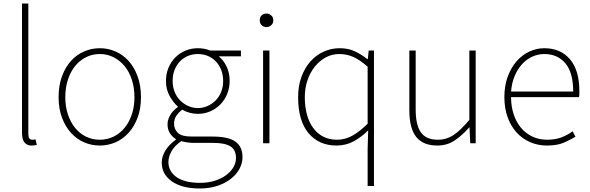

<svg xmlns="http://www.w3.org/2000/svg" viewBox="-20 -814 3354 1091"><path d="M159 13Q134 13 119.5 -4Q105 -21 105 -59V-794H141V-53Q141 -20 163 -20Q166 -20 169.5 -20Q173 -20 182 -22L189 9Q182 11 176 12Q170 13 159 13Z M547 13Q500 13 457.5 -5.5Q415 -24 383 -59.5Q351 -95 332 -146Q313 -197 313 -262Q313 -328 332 -380Q351 -432 383 -467.5Q415 -503 457.5 -521.5Q500 -540 547 -540Q594 -540 636.5 -521.5Q679 -503 711 -467.5Q743 -432 762 -380Q781 -328 781 -262Q781 -197 762 -146Q743 -95 711 -59.5Q679 -24 636.5 -5.5Q594 13 547 13ZM547 -20Q589 -20 625 -37.5Q661 -55 687.5 -87Q714 -119 729 -163.5Q744 -208 744 -262Q744 -316 729 -361.5Q714 -407 687.5 -439Q661 -471 625 -489Q589 -507 547 -507Q505 -507 469 -489Q433 -471 407 -439Q381 -407 366 -361.5Q351 -316 351 -262Q351 -208 366 -163.5Q381 -119 407 -87Q433 -55 469 -37.5Q505 -20 547 -20Z M1115 257Q1014 257 956.5 216.5Q899 176 899 110Q899 75 920.5 40.5Q942 6 979 -20V-24Q959 -36 945.5 -57Q932 -78 932 -108Q932 -126 938 -141Q944 -156 952.5 -168.5Q961 -181 971 -190Q981 -199 990 -205V-209Q965 -231 944 -268.5Q923 -306 923 -354Q923 -394 937 -428Q951 -462 975.5 -487Q1000 -512 1033 -526Q1066 -540 1104 -540Q1127 -540 1144.5 -536Q1162 -532 1173 -527H1349V-494H1223Q1251 -471 1268 -435Q1285 -399 1285 -354Q1285 -315 1271 -280.5Q1257 -246 1232.5 -221Q1208 -196 1175 -181.5Q1142 -167 1104 -167Q1081 -167 1057 -173.5Q1033 -180 1015 -191Q997 -177 983 -157.5Q969 -138 969 -111Q969 -81 990 -59.5Q1011 -38 1072 -38H1189Q1277 -38 1317.5 -9.5Q1358 19 1358 79Q1358 113 1341 145Q1324 177 1292 202Q1260 227 1215.5 242Q1171 257 1115 257ZM1104 -200Q1133 -200 1159 -211.5Q1185 -223 1205 -243Q1225 -263 1236.5 -291.5Q1248 -320 1248 -354Q1248 -389 1236.5 -417.5Q1225 -446 1205.5 -466Q1186 -486 1160 -496.5Q1134 -507 1104 -507Q1075 -507 1049 -496.5Q1023 -486 1003.5 -466Q984 -446 972.5 -418Q961 -390 961 -354Q961 -320 972.5 -291.5Q984 -263 1004 -243Q1024 -223 1050 -211.5Q1076 -200 1104 -200ZM1117 225Q1164 225 1202 212.5Q1240 200 1266.5 180Q1293 160 1307 135Q1321 110 1321 84Q1321 37 1289 17.5Q1257 -2 1194 -2H1074Q1069 -2 1050.5 -4Q1032 -6 1010 -12Q971 15 954 46.5Q937 78 937 107Q937 160 983.5 192.5Q1030 225 1117 225Z M1475 -527H1511V0H1475ZM1494 -660Q1478 -660 1467 -670.5Q1456 -681 1456 -698Q1456 -717 1467 -727Q1478 -737 1494 -737Q1509 -737 1521 -727Q1533 -717 1533 -698Q1533 -681 1521 -670.5Q1509 -660 1494 -660Z M1892 13Q1792 13 1733 -57.5Q1674 -128 1674 -262Q1674 -326 1693 -377.5Q1712 -429 1744 -465Q1776 -501 1819 -520.5Q1862 -540 1910 -540Q1958 -540 1994 -523.5Q2030 -507 2068 -478H2070L2075 -527H2105V243H2069V35L2072 -73Q2035 -36 1990.5 -11.5Q1946 13 1892 13ZM1908 -507Q1866 -507 1830.5 -487.5Q1795 -468 1768.5 -435Q1742 -402 1727 -357.5Q1712 -313 1712 -262Q1712 -208 1724 -163.5Q1736 -119 1759.5 -87Q1783 -55 1817 -37.5Q1851 -20 1895 -20Q1941 -20 1983 -43.5Q2025 -67 2069 -111V-435Q2025 -474 1987.5 -490.5Q1950 -507 1908 -507Z M2342 -527V-192Q2342 -104 2371.5 -62Q2401 -20 2468 -20Q2517 -20 2557.5 -47Q2598 -74 2647 -133V-527H2683V0H2652L2648 -90H2646Q2606 -44 2563 -15.5Q2520 13 2465 13Q2384 13 2345 -36Q2306 -85 2306 -188V-527Z M3087 13Q3037 13 2993 -6Q2949 -25 2916.5 -60Q2884 -95 2865 -146.5Q2846 -198 2846 -262Q2846 -327 2865 -378.5Q2884 -430 2915.5 -466Q2947 -502 2988 -521Q3029 -540 3073 -540Q3165 -540 3218.5 -477.5Q3272 -415 3272 -297Q3272 -289 3272 -280Q3272 -271 3270 -262H2884Q2884 -210 2898.5 -165.5Q2913 -121 2940 -88.5Q2967 -56 3005 -38Q3043 -20 3089 -20Q3134 -20 3169 -33Q3204 -46 3234 -68L3250 -37Q3220 -19 3183 -3Q3146 13 3087 13ZM3237 -294Q3237 -402 3192.5 -454.5Q3148 -507 3073 -507Q3038 -507 3005.5 -492.5Q2973 -478 2947.5 -450.5Q2922 -423 2905 -383.5Q2888 -344 2884 -294Z"/></svg>

Font: Kinto Sans Thin
Style: Regular
Weight: 100
Designer: Authors: Ryoko NISHIZUKA  (kana & ideographs); Paul D. Hunt (Latin, Greek & Cyrillic); Wenlong ZHANG  (bopomofo); Sandol
Foundry: Adobe Systems Incorporated, ookami Inc.
Version: Version 0.001